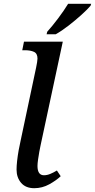

<svg xmlns="http://www.w3.org/2000/svg" viewBox="-20 -979 499 1009"><path d="M160 10Q115 10 91 -18Q67 -46 67 -88Q67 -107 70 -134Q73 -161 78 -189Q83 -217 88 -238L170 -625Q173 -639 175 -652Q177 -665 177 -671Q177 -698 158.5 -706.5Q140 -715 111 -715H97L106 -760H310L193 -214Q190 -201 186.5 -181Q183 -161 180 -140.5Q177 -120 177 -107Q177 -58 211 -58Q227 -58 244 -65Q261 -72 279 -83L299 -53Q276 -31 239 -10.5Q202 10 160 10ZM225 -799 228 -812Q255 -842 285.5 -882.5Q316 -923 338 -959H459L456 -949Q440 -930 408.5 -901.5Q377 -873 341 -845Q305 -817 273 -799Z"/></svg>

Font: Noto Serif Medium
Style: Italic
Weight: 500
Italic angle: -12°
Designer: Monotype Design Team
Foundry: Monotype Imaging Inc.
Version: Version 2.014; ttfautohint (v1.8.4.7-5d5b)